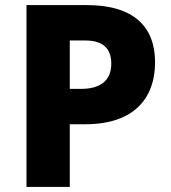

<svg xmlns="http://www.w3.org/2000/svg" viewBox="-20 -785 670 754"><path d="M321 -765H84V-51H254V-297H314C520 -297 589 -413 589 -540C589 -682 503 -765 321 -765ZM315 -626C385 -626 417 -594 417 -535C417 -464 368 -436 299 -436H254V-626Z"/></svg>

Font: Noto Sans Tamil UI ExtraBold
Style: Regular
Weight: 800
Designer: Jelle Bosma - Monotype Design Team
Foundry: Monotype Imaging Inc.
Version: Version 2.004